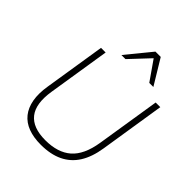

<svg xmlns="http://www.w3.org/2000/svg" viewBox="-256 -1080 1232 1232"><g transform="rotate(45 360.0 -463.5)"><path d="M330 8Q264 8 215 -10.5Q166 -29 136 -66.5Q106 -104 96 -159.5Q86 -215 98 -288L164 -705H206L139 -282Q119 -156 167.5 -94.5Q216 -33 330 -33Q443 -33 507 -89Q571 -145 591 -270L660 -705H702L632 -261Q618 -171 580.5 -111.5Q543 -52 480.5 -22Q418 8 330 8ZM289 -765 428 -935H476L579 -765H542L450 -897L326 -765Z"/></g></svg>

Font: Nunito Sans 12pt ExtraLight 12pt ExtraLight
Style: Italic
Weight: 250
Italic angle: -9°
Version: Version 3.101;gftools[0.9.27]